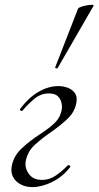

<svg xmlns="http://www.w3.org/2000/svg" viewBox="-20 -751 403 785"><path d="M112 14Q85.6 14 64.7 3Q43.8 -8 33.7 -27Q23.6 -46 27.8 -71Q35.4 -113.6 69.7 -145.3Q104 -177 145.2 -203.4Q188.8 -232 208.3 -253.2Q227.8 -274.4 232.4 -303.2Q234.8 -315.6 231.3 -331.1Q227.8 -346.6 216.1 -357.8Q204.4 -369 180 -369Q146.6 -369 120.2 -346.8Q93.8 -324.6 71.6 -298Q69.8 -296 64.7 -299Q59.6 -302 61.8 -305Q96.8 -352 137.6 -375.5Q178.4 -399 218.4 -399Q238.6 -399 257.2 -392.1Q275.8 -385.2 286.4 -370.2Q297 -355.2 292 -330Q285.2 -292.4 255.7 -264.8Q226.2 -237.2 190.4 -212.2Q152.6 -186.4 122.5 -159.1Q92.4 -131.8 85 -91Q80.8 -63.8 98.3 -39.6Q115.8 -15.4 152.2 -15.4Q182.4 -15.4 208.5 -33.5Q234.6 -51.6 257 -75Q260 -77 264.5 -74.5Q269 -72 267 -68Q235 -27 192.2 -6.5Q149.4 14 112 14ZM215.8 -473Q214.8 -470 209.3 -472Q203.8 -474 205.8 -476L299.2 -716Q301 -719.4 311.1 -723Q321.2 -726.6 334 -729Q346.8 -731.4 355.7 -731.3Q364.6 -731.2 362.4 -727Z"/></svg>

Font: Cormorant Light
Style: Italic
Weight: 300
Italic angle: -10°
Designer: Christian Thalmann (Catharsis Fonts)
Foundry: Catharsis Fonts
Version: Version 4.000